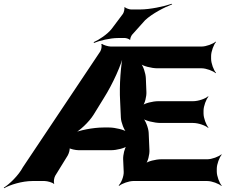

<svg xmlns="http://www.w3.org/2000/svg" viewBox="-96 -957 1210 1015"><path d="M1050 -50V-65C1050 -89 1064 -126 1076 -139L1074 -141C1061 -129 1024 -115 1000 -115H756C728 -115 683 -104 672 -92L674 -90C686 -102 695 -141 694 -163L690 -255C689 -280 673 -321 659 -334L656 -332C670 -319 721 -307 752 -307H924C954 -307 991 -293 1004 -281L1006 -283C994 -296 980 -333 980 -357V-372C980 -396 994 -433 1006 -446L1004 -448C991 -436 954 -422 924 -422H740C712 -422 667 -411 656 -399L658 -397C670 -409 679 -448 678 -470L675 -544C674 -569 661 -610 647 -623L645 -621C658 -608 705 -596 736 -596H970C994 -596 1031 -582 1044 -570L1046 -572C1034 -585 1020 -622 1020 -646V-661C1020 -685 1034 -722 1046 -735L1044 -737C1031 -725 994 -711 970 -711H489C477 -711 449 -719 444 -725L439 -723C444 -717 440 -694 434 -685L25 -73C3 -31 -46 17 -76 35L-74 38C-44 20 21 0 75 0H140C154 0 183 8 188 15L191 13C186 6 190 -18 196 -28L262 -135C268 -145 276 -171 271 -178L268 -176C273 -169 305 -163 319 -163H492C520 -163 566 -174 577 -186L574 -188C563 -176 554 -137 555 -115L558 -48C559 -26 545 11 531 23L535 25C549 13 586 0 608 0H1000C1024 0 1061 14 1074 26L1076 24C1064 11 1050 -26 1050 -50ZM399 -351 452 -437C500 -513 547 -616 560 -678H556C543 -616 534 -507 539 -423L543 -335C544 -310 560 -269 574 -255L577 -258C563 -271 512 -283 481 -283H451C397 -283 320 -268 286 -251L289 -247C324 -264 375 -312 399 -351ZM554 -884 494 -804C472 -776 427 -746 399 -734L401 -730C429 -742 486 -756 528 -756H565C571 -756 587 -751 589 -747L593 -748C591 -753 598 -768 602 -773L671 -850C708 -885 774 -919 814 -934L812 -937C772 -923 696 -907 646 -907H596C588 -907 568 -914 564 -919L561 -918C564 -912 559 -891 554 -884Z"/></svg>

Font: Asimov
Style: EdgeWide
Weight: 500
Designer: Google
Version: Version 2.000980: 2014